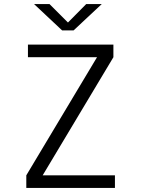

<svg xmlns="http://www.w3.org/2000/svg" viewBox="-20 -918 690 938"><path d="M108.5 0V-61.5L454 -638.5H116.5V-700H534V-638.5L188.5 -61.5H541.5V0ZM146.5 -898H222L312 -808L401 -898H477L339.5 -769.5H283.5Z"/></svg>

Font: Trispace Thin Light
Style: Regular
Weight: 300
Version: Version 1.210